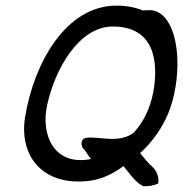

<svg xmlns="http://www.w3.org/2000/svg" viewBox="-20 -630 649 681"><path d="M69 -215C47 -77 130 24 280 13C329 11 377 -10 418 -41C439 -16 457 14 487 30C506 32 525 28 541 21C545 1 537 -22 522 -37C505 -51 491 -70 477 -87C523 -128 564 -188 584 -247C626 -370 618 -540 544 -585C520 -598 504 -593 486 -593C460 -604 429 -610 393 -610C213 -610 100 -405 69 -215ZM147 -256C174 -383 259 -536 380 -536C527 -536 543 -413 524 -305C513 -245 488 -196 454 -159C399 -119 331 -148 285 -141C265 -138 266 -111 277 -101C284 -95 295 -74 303 -66C172 -40 124 -151 147 -256Z"/></svg>

Font: Snowfall
Style: Obl
Weight: 400
Designer: Jasper
Foundry: Cannot Into Space Fonts
Version: Version 0.9